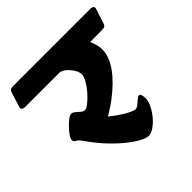

<svg xmlns="http://www.w3.org/2000/svg" viewBox="-223 -775 947 947"><g transform="rotate(-45 250.0 -301.5)"><path d="M-55 -532 -32 -606Q-27 -620 -19.5 -622.5Q-12 -625 0 -625H533Q561 -625 554 -603L530 -529Q525 -513 514.5 -511.5Q504 -510 481 -510H418Q426 -492 430.5 -475Q435 -458 435 -443Q435 -409 419 -376Q403 -343 377 -313.5Q351 -284 321.5 -259Q292 -234 265 -216Q238 -198 220 -188Q229 -181 245 -169Q261 -157 280 -145Q299 -133 316 -125Q333 -117 342 -117Q353 -117 364 -126.5Q375 -136 385.5 -145Q396 -154 402 -154Q410 -154 413 -142.5Q416 -131 416 -121Q416 -100 403.5 -75Q391 -50 372.5 -28Q354 -6 333.5 8Q313 22 296 22Q277 22 246.5 4.5Q216 -13 181 -42.5Q146 -72 112.5 -109Q79 -146 52 -186Q36 -209 24 -214.5Q12 -220 12 -233Q12 -242 22.5 -257Q33 -272 48 -288Q63 -304 78 -315Q93 -326 102 -326Q111 -326 121.5 -317Q132 -308 142.5 -299Q153 -290 163 -290Q173 -290 192 -305Q211 -320 230.5 -342Q250 -364 263.5 -387.5Q277 -411 277 -427Q277 -442 265 -461.5Q253 -481 236 -495.5Q219 -510 202 -510H-34Q-62 -510 -55 -532Z"/></g></svg>

Font: Alkatra
Style: Bold
Weight: 700
Designer: Suman Bhandary
Version: Version 1.100;gftools[0.9.22]